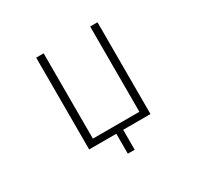

<svg xmlns="http://www.w3.org/2000/svg" viewBox="-183 -949 1367 1327"><g transform="rotate(-30 500.0 -285.0)"><path d="M688.5 -731.4H747.1V1H529.3V160.2H474.6V1H257.8V-731.4H317.4V-50.8H688.5Z"/></g></svg>

Font: GenEi Gothic M Light
Style: Regular
Weight: 300
Designer: o_tamon (Modified); [Source Han Sans]
Ryoko NISHIZUKA  (kana & ideographs); Paul D. Hunt (Latin, Greek & Cyrillic); Wenl
Version: Version 1.1a;Original Version 1.004